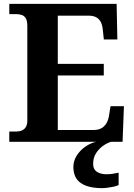

<svg xmlns="http://www.w3.org/2000/svg" viewBox="-20 -734 693 994"><path d="M28.1 0V-53H63.2Q80.5 -53 93.5 -58.7Q106.5 -64.3 114 -76.8Q121.4 -89.3 121.4 -109.6V-599.4Q121.4 -626.8 113.3 -639.7Q105.2 -652.7 91.6 -656.8Q78.1 -661 62 -661H28.1V-714H583.8L587.6 -529.7H517.6L512.6 -576.8Q510.6 -601.7 502.6 -618.4Q494.5 -635.2 478.9 -644.1Q463.3 -653 436.8 -653H279.2V-403.2H517.3V-343.2H279.2V-61H464.1Q490.3 -61 506.6 -71.1Q522.9 -81.1 532.3 -98.2Q541.6 -115.2 544.6 -137.2L552.2 -184.3H621.6L614.6 0ZM509.1 240Q436.4 240 398.2 213.5Q359.9 187 359.9 130Q359.9 99 376.9 72Q393.9 45 420.7 26Q447.5 7 477.9 0H555.2Q534.2 6 512.7 21.5Q491.2 37 476.7 60Q462.2 83 462.2 115Q462.2 142.8 481.7 155.5Q501.2 168.1 531.2 168.1Q545.2 168.1 560.7 166.1Q576.2 164.1 594.2 160.1V224Q584.2 229 568.2 232.5Q552.2 236 536.1 238Q520.1 240 509.1 240Z"/></svg>

Font: Noto Serif Khmer
Style: Regular
Weight: 400
Designer: Danh Hong and the Monotype Design Team
Foundry: Monotype Imaging Inc.
Version: Version 2.003